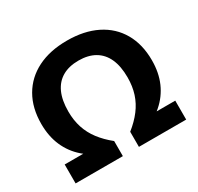

<svg xmlns="http://www.w3.org/2000/svg" viewBox="-159 -937 1157 1124"><g transform="rotate(-30 420.0 -375.0)"><path d="M46 0V-128H259.5L290.5 -62.5Q213 -91.5 158.2 -139Q103.5 -186.5 74.8 -252.2Q46 -318 46 -401.5Q46 -509 91.2 -587.2Q136.5 -665.5 220.2 -707.5Q304 -749.5 419.5 -749.5Q535.5 -749.5 619.5 -707.5Q703.5 -665.5 748.5 -587.2Q793.5 -509 793.5 -401.5Q793.5 -318 764.8 -252.2Q736 -186.5 681.2 -139Q626.5 -91.5 549 -62.5L580 -128H793.5V0H474V-102Q523 -141 555.5 -183.8Q588 -226.5 604 -276.2Q620 -326 620 -385.5Q620 -461 597 -511.8Q574 -562.5 529.2 -588.5Q484.5 -614.5 419.5 -614.5Q355 -614.5 310.2 -588.5Q265.5 -562.5 242.5 -511.8Q219.5 -461 219.5 -385.5Q219.5 -326 235.8 -276.2Q252 -226.5 284.5 -183.8Q317 -141 365.5 -102V0Z"/></g></svg>

Font: Encode Sans SC SemiExpanded
Style: Bold
Weight: 700
Width: 6
Designer: Multiple Designers
Foundry: Impallari Type
Version: Version 3.002